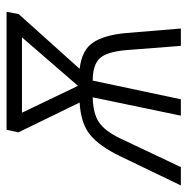

<svg xmlns="http://www.w3.org/2000/svg" viewBox="-61 -559 572 586"><g transform="rotate(-90 225.0 -266.0)"><path d="M256 -314 174 -485H404ZM-48 0H8L95 -184Q118 -232 145 -250Q172 -268 221 -269L165 0H215L272 -269Q320 -269 340 -247.5Q360 -226 365 -167L378 0H431L417 -169Q411 -233 388.5 -267.5Q366 -302 308 -309L475 -495L482 -532H122L114 -496L205 -309Q140 -305 106 -276.5Q72 -248 43 -189Z"/></g></svg>

Font: Noto Sans Display SemiCondensed Light
Style: Italic
Weight: 300
Width: 4
Italic angle: -12°
Designer: Monotype Design Team
Foundry: Monotype Imaging Inc.
Version: Version 1.900